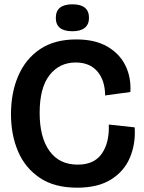

<svg xmlns="http://www.w3.org/2000/svg" viewBox="-20 -857 667 891"><path d="M338 14Q233 14 165 -31.5Q97 -77 64 -154Q31 -231 31 -327Q31 -427 65 -505.5Q99 -584 166 -629Q233 -674 334 -674Q421 -674 478 -641Q535 -608 562 -553Q589 -498 585 -430L468 -414Q467 -485 431.5 -526Q396 -567 331 -567Q256 -567 210 -508.5Q164 -450 164 -333Q164 -220 209.5 -156.5Q255 -93 341 -93Q417 -93 452.5 -144Q488 -195 485 -279L605 -266Q610 -191 583.5 -127Q557 -63 496 -24.5Q435 14 338 14ZM316 -712Q239 -712 239 -774Q239 -837 316 -837Q393 -837 393 -774Q393 -744 373.5 -728Q354 -712 316 -712Z"/></svg>

Font: Bricolage Grotesque 48pt SemiBold
Style: Regular
Weight: 600
Designer: Mathieu Triay
Foundry: Atelier Triay
Version: Version 1.000; ttfautohint (v1.8.4.7-5d5b);gftools[0.9.32]